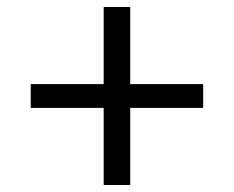

<svg xmlns="http://www.w3.org/2000/svg" viewBox="-20 -596 670 550"><path d="M353 -66H277V-287H68V-355H277V-576H353V-355H562V-287H353Z"/></svg>

Font: IBM Plex Sans SC
Style: Regular
Weight: 400
Designer: Mike Abbink; Paul van der Laan; Pieter van Rosmalen; Eunyou Noh; Wujin Sim; Chorong Kim; Dohee Lee; Yejin We; Jinhee Kim
Foundry: Sandoll Inc.
Version: Version 1.000